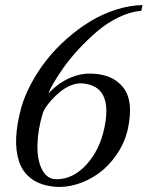

<svg xmlns="http://www.w3.org/2000/svg" viewBox="-20 -737 588 765"><path d="M547.9 -716.8 543 -693.8Q500 -690.9 453.6 -668.5Q407.2 -646 368.7 -613.3Q330.1 -580.6 294.4 -542.2Q258.8 -503.9 233.4 -467.8Q208 -431.6 192.1 -404.1Q176.3 -376.5 173.8 -363.8L181.2 -373Q224.1 -416.5 279.8 -434.6Q308.1 -443.8 336.9 -443.8Q379.4 -443.8 412.4 -431.4Q445.3 -418.9 468.3 -391.8Q491.2 -364.7 496.6 -322.3Q502 -279.8 488.8 -220.2Q476.1 -166.5 444.8 -121.1Q413.6 -75.7 373.5 -46.6Q333.5 -17.6 287.1 -3.2Q240.7 11.2 196.8 6.8Q141.1 1.5 105.7 -24.4Q70.3 -50.3 56.2 -92.8Q42 -135.3 44.4 -189.2Q46.9 -243.2 64.9 -309.1Q78.6 -356.4 105 -405.5Q131.3 -454.6 166.7 -499.3Q202.1 -543.9 247.1 -583.5Q292 -623 340.1 -652.1Q388.2 -681.2 442.1 -698.5Q496.1 -715.8 547.9 -716.8ZM396 -228Q431.2 -395.5 307.1 -404.8Q285.2 -406.2 261.7 -396.5Q238.3 -386.7 220 -371.6Q201.7 -356.4 186 -339.4Q170.4 -322.3 161.6 -308.3Q152.8 -294.4 150.9 -287.1Q130.4 -220.2 129.2 -159.7Q127.9 -99.1 147.7 -61Q167.5 -22.9 205.1 -22.9Q271.5 -22.9 324.7 -81.5Q377.9 -140.1 396 -228Z"/></svg>

Font: GFS Olga
Style: Regular
Weight: 400
Designer: George Matthiopoulos
Foundry: George Matthiopoulos
Version: Version 1.0